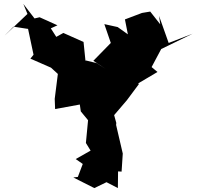

<svg xmlns="http://www.w3.org/2000/svg" viewBox="-32 -961 1002 979"><path d="M37 -825 108 -814H111L139 -682L123 -662L228 -616L263 -584L247 -457L249 -405L375 -428L380 -393L417 -348L406 -232L430 -193L354 -150L390 -125L365 -59L342 -56L449 -2L511 -32L569 -2L570 -87L588 -86L594 -178L560 -324L561 -334L550 -374L615 -450L676 -532L673 -536L771 -594L741 -619L790 -711L950 -789L828 -742L779 -880L785 -837L734 -902L692 -895L605 -862L620 -786L568 -823L500 -838L533 -742L444 -651L509 -608L461 -639L409 -652L369 -653L353 -621L475 -559L434 -607L405 -639L394 -747L291 -793L255 -773L196 -865L226 -816L261 -832L170 -873L144 -867L87 -941L108 -890L-12 -776Z"/></svg>

Font: Hussar Lance
Style: Regular
Weight: 700
Foundry: Cannot Into Space Fonts, PlusOne Fonts
Version: Version 2.27